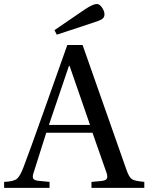

<svg xmlns="http://www.w3.org/2000/svg" viewBox="-49 -910 719 930"><path d="M215 -764 360 -863Q405 -894 425 -890Q436 -888 447 -870.5Q458 -853 457 -838Q456 -824 443.5 -816.5Q431 -809 396 -798L226 -742ZM-29 0V-29Q17 -31 32.5 -43.5Q48 -56 64 -98Q89 -162 172 -396L277 -692H351L563 -89Q576 -51 590.5 -42Q605 -33 650 -29V0H394V-29L439 -33Q463 -35 468.5 -44.5Q474 -54 466 -76L399 -267H175Q125 -111 114 -74Q107 -54 112 -45Q117 -36 139 -34L191 -29V0ZM188 -305H387L288 -591H285Q196 -329 188 -305Z"/></svg>

Font: Linguistics Pro
Style: Regular
Weight: 400
Designer: Stefan Peev, Context Ltd
Foundry: Stefan Peev, Context Ltd
Version: Version 001.000